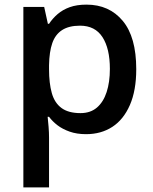

<svg xmlns="http://www.w3.org/2000/svg" viewBox="-20 -570 661 830"><path d="M354 -550Q452 -550 510.5 -480Q569 -410 569 -271Q569 -179 541.5 -116Q514 -53 465.5 -21.5Q417 10 352 10Q312 10 281 -1Q250 -12 228.5 -28.5Q207 -45 192 -65H186Q188 -47 190 -22Q192 3 192 24V240H81V-540H171L187 -467H192Q207 -490 229 -509Q251 -528 281.5 -539Q312 -550 354 -550ZM326 -459Q278 -459 248.5 -440Q219 -421 206 -383.5Q193 -346 192 -288V-271Q192 -210 204 -167.5Q216 -125 246 -103Q276 -81 328 -81Q371 -81 399 -105Q427 -129 441 -172Q455 -215 455 -272Q455 -360 423 -409.5Q391 -459 326 -459Z"/></svg>

Font: Noto Sans Oriya Medium
Style: Regular
Weight: 500
Version: Version 2.003